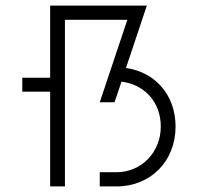

<svg xmlns="http://www.w3.org/2000/svg" viewBox="-20 -669 730 689"><path d="M338 0H398C521 0 610 -91 610 -215C610 -326 539 -410 432 -425L507 -649H160V-390H60V-340H160V0H213V-598H437L338 -302H391L416 -376C498 -366 557 -303 557 -215C557 -124 489 -51 398 -51H338Z"/></svg>

Font: Grotesk 01 Extrafine
Style: Bold
Weight: 400
Designer: Frank Adebiaye, contributions by Jérémy Landes, Ariel Martín Pérez
Foundry: Velvetyne Type Foundry
Version: Version 3.000;Glyphs 3.1.2 (3150)